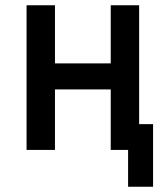

<svg xmlns="http://www.w3.org/2000/svg" viewBox="-20 -570 640 730"><path d="M81 0V-550H189V-329H401V-550H509V-98H562V140H467V0H401V-230H189V0Z"/></svg>

Font: JetBrains Mono SemiBold
Style: Regular
Weight: 472
Monospace: yes
Designer: Philipp Nurullin, Konstantin Bulenkov
Foundry: JetBrains
Version: Version 2.305; ttfautohint (v1.8.4.7-5d5b)